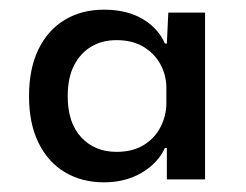

<svg xmlns="http://www.w3.org/2000/svg" viewBox="-20 -756 508 397"><path d="M195 -379Q149 -379 114 -400Q79 -421 59.5 -461Q40 -501 40 -557Q40 -614 59.5 -654Q79 -694 114 -715Q149 -736 195 -736Q242 -736 274.5 -717Q307 -698 321 -666H325L328 -730H404V-385H325V-450H321Q306 -418 272.5 -398.5Q239 -379 195 -379ZM221 -442Q254 -442 277 -456Q300 -470 312 -493.5Q324 -517 324 -543V-574Q324 -600 312 -622.5Q300 -645 277 -659Q254 -673 221 -673Q191 -673 168.5 -659.5Q146 -646 133 -620.5Q120 -595 120 -557Q120 -502 148 -472Q176 -442 221 -442Z"/></svg>

Font: Mona Sans SemiExpanded Medium
Style: Regular
Weight: 500
Width: 6
Designer: Deni Anggara
Foundry: GitHub
Version: Version 2.000